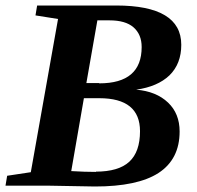

<svg xmlns="http://www.w3.org/2000/svg" viewBox="-29 -675 715 698"><path d="M331 -373 332 -372Q486 -372 486 -504Q486 -550 456 -576Q427 -601 369 -601H325L285 -373ZM320 -50 319 -51Q402 -51 441 -87Q480 -123 480 -198Q480 -258 443 -288Q406 -318 332 -318H276L230 -53Q280 -50 320 -50ZM316 3 148 0H-9L-3 -36L83 -49L182 -606L100 -619L106 -655H393Q630 -655 630 -512Q630 -443 587 -401Q544 -360 466 -349Q539 -343 582 -302Q624 -262 624 -197Q624 -96 547 -46Q471 3 316 3Z"/></svg>

Font: Libra Serif Modern
Style: Bold Italic
Weight: 700
Italic angle: -12°
Designer: Stefan Peev, Context Ltd
Foundry: Stefan Peev, Context Ltd
Version: Version 1.000